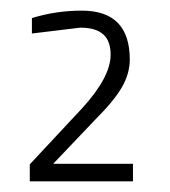

<svg xmlns="http://www.w3.org/2000/svg" viewBox="-20 -819 320 361"><path d="M36 -510 134 -615Q188 -674 188 -716Q188 -742 174 -754.5Q160 -767 131 -767L40 -756V-785Q85 -799 134 -799Q224 -799 224 -707Q224 -681 209.5 -655.5Q195 -630 159 -594L80 -511H230V-478H36Z"/></svg>

Font: Cairo ExtraLight
Style: Regular
Weight: 250
Designer: Mohamed Gaber, the designers of Titillium
Foundry: Kief Type Foundry
Version: Version 2.009; ttfautohint (v1.5.33-1714) -l 8 -r 50 -G 200 